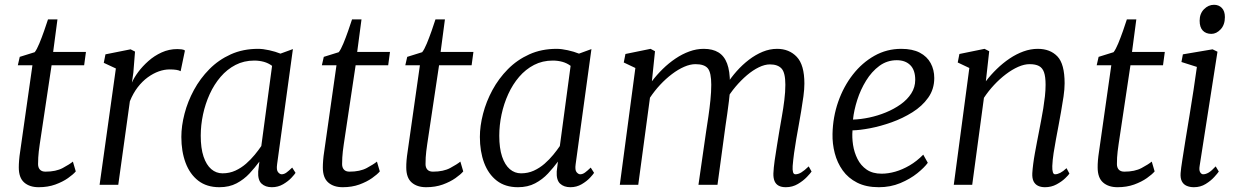

<svg xmlns="http://www.w3.org/2000/svg" viewBox="-20 -772 5172 802"><path d="M146 -169.5Q143.5 -152.5 142 -139.5Q140.5 -126.5 139.8 -114.2Q139 -102 139 -86.5Q139 -72 146.8 -63.5Q154.5 -55 170 -55Q213.5 -55 242 -70.2Q270.5 -85.5 284.5 -97L296.5 -56Q286 -43.5 264 -28Q242 -12.5 211 -1.2Q180 10 141.5 10Q103.5 10 81 -9.8Q58.5 -29.5 58.5 -72.5Q58.5 -79 58.8 -86.5Q59 -94 59.8 -102.5Q60.5 -111 61.5 -119.8Q62.5 -128.5 64 -137.5L115.5 -499.5H54.5L62.5 -534.5L125 -554Q134 -565.5 144.2 -590.2Q154.5 -615 164.2 -642.8Q174 -670.5 180.5 -691H220L202 -555H339L331.5 -499.5H195.5Z M396 0 464 -486 413.5 -509.5 420.5 -545 525.5 -566 544 -556.5 537 -468.5 531 -427Q539.5 -447 557.2 -471Q575 -495 599.8 -517Q624.5 -539 655.2 -553Q686 -567 720.5 -567Q728 -567 737.8 -566Q747.5 -565 752.5 -561L734.5 -474.5Q728 -478.5 716.5 -480.2Q705 -482 688 -482Q666.5 -482 643.2 -473.8Q620 -465.5 597.2 -449Q574.5 -432.5 555.2 -407.5Q536 -382.5 522.5 -349L474 0Z M1137.5 -86Q1134 -61.5 1141.5 -52.8Q1149 -44 1156.5 -44Q1166.5 -44 1176.5 -51.2Q1186.5 -58.5 1200.5 -72L1214.5 -50Q1211 -44 1197.5 -29.5Q1184 -15 1162.8 -2.5Q1141.5 10 1115.5 10Q1088.5 10 1072.5 -5Q1056.5 -20 1058.5 -56L1063.5 -97Q1045 -72 1022 -47.2Q999 -22.5 968.2 -6.2Q937.5 10 896.5 10Q843.5 10 808.2 -17.2Q773 -44.5 755.2 -92Q737.5 -139.5 737.5 -200Q737.5 -246 750.8 -297Q764 -348 790 -396Q816 -444 854.5 -483Q893 -522 944 -545Q995 -568 1058 -568Q1078.5 -568 1104.5 -562.2Q1130.5 -556.5 1151.5 -548L1203.5 -567ZM1116.5 -497Q1101 -508.5 1082 -513.8Q1063 -519 1042 -519Q999 -519 963.8 -500.8Q928.5 -482.5 901.5 -451Q874.5 -419.5 856 -379Q837.5 -338.5 828 -293.8Q818.5 -249 818.5 -205Q818.5 -153 830.2 -118Q842 -83 862.5 -65.5Q883 -48 909.5 -48Q938.5 -48 963 -59.2Q987.5 -70.5 1007.8 -88.2Q1028 -106 1044 -125.5Q1060 -145 1071.5 -162Z M1416 -169.5Q1413.5 -152.5 1412 -139.5Q1410.5 -126.5 1409.8 -114.2Q1409 -102 1409 -86.5Q1409 -72 1416.8 -63.5Q1424.5 -55 1440 -55Q1483.5 -55 1512 -70.2Q1540.5 -85.5 1554.5 -97L1566.5 -56Q1556 -43.5 1534 -28Q1512 -12.5 1481 -1.2Q1450 10 1411.5 10Q1373.5 10 1351 -9.8Q1328.5 -29.5 1328.5 -72.5Q1328.5 -79 1328.8 -86.5Q1329 -94 1329.8 -102.5Q1330.5 -111 1331.5 -119.8Q1332.5 -128.5 1334 -137.5L1385.5 -499.5H1324.5L1332.5 -534.5L1395 -554Q1404 -565.5 1414.2 -590.2Q1424.5 -615 1434.2 -642.8Q1444 -670.5 1450.5 -691H1490L1472 -555H1609L1601.5 -499.5H1465.5Z M1764.5 -169.5Q1762 -152.5 1760.5 -139.5Q1759 -126.5 1758.2 -114.2Q1757.5 -102 1757.5 -86.5Q1757.5 -72 1765.2 -63.5Q1773 -55 1788.5 -55Q1832 -55 1860.5 -70.2Q1889 -85.5 1903 -97L1915 -56Q1904.5 -43.5 1882.5 -28Q1860.5 -12.5 1829.5 -1.2Q1798.5 10 1760 10Q1722 10 1699.5 -9.8Q1677 -29.5 1677 -72.5Q1677 -79 1677.2 -86.5Q1677.5 -94 1678.2 -102.5Q1679 -111 1680 -119.8Q1681 -128.5 1682.5 -137.5L1734 -499.5H1673L1681 -534.5L1743.5 -554Q1752.5 -565.5 1762.8 -590.2Q1773 -615 1782.8 -642.8Q1792.5 -670.5 1799 -691H1838.5L1820.5 -555H1957.5L1950 -499.5H1814Z M2384.5 -86Q2381 -61.5 2388.5 -52.8Q2396 -44 2403.5 -44Q2413.5 -44 2423.5 -51.2Q2433.5 -58.5 2447.5 -72L2461.5 -50Q2458 -44 2444.5 -29.5Q2431 -15 2409.8 -2.5Q2388.5 10 2362.5 10Q2335.5 10 2319.5 -5Q2303.5 -20 2305.5 -56L2310.5 -97Q2292 -72 2269 -47.2Q2246 -22.5 2215.2 -6.2Q2184.5 10 2143.5 10Q2090.5 10 2055.2 -17.2Q2020 -44.5 2002.2 -92Q1984.5 -139.5 1984.5 -200Q1984.5 -246 1997.8 -297Q2011 -348 2037 -396Q2063 -444 2101.5 -483Q2140 -522 2191 -545Q2242 -568 2305 -568Q2325.5 -568 2351.5 -562.2Q2377.5 -556.5 2398.5 -548L2450.5 -567ZM2363.5 -497Q2348 -508.5 2329 -513.8Q2310 -519 2289 -519Q2246 -519 2210.8 -500.8Q2175.5 -482.5 2148.5 -451Q2121.5 -419.5 2103 -379Q2084.5 -338.5 2075 -293.8Q2065.5 -249 2065.5 -205Q2065.5 -153 2077.2 -118Q2089 -83 2109.5 -65.5Q2130 -48 2156.5 -48Q2185.5 -48 2210 -59.2Q2234.5 -70.5 2254.8 -88.2Q2275 -106 2291 -125.5Q2307 -145 2318.5 -162Z M2716 -558 2703 -432.5Q2723.5 -459.5 2748.5 -484Q2773.5 -508.5 2801.8 -527.5Q2830 -546.5 2859.8 -557.2Q2889.5 -568 2919.5 -568Q2957 -568 2981.2 -553Q3005.5 -538 3017.2 -506.5Q3029 -475 3029 -424.5Q3029 -421 3028.8 -417.2Q3028.5 -413.5 3028.5 -410Q3028.5 -406.5 3028 -402.5L3014.5 -418Q3033 -447.5 3057 -474.5Q3081 -501.5 3108.5 -522.5Q3136 -543.5 3165.8 -555.8Q3195.5 -568 3226 -568Q3276.5 -568 3308.2 -534.5Q3340 -501 3340 -423Q3340 -400 3336 -369.8Q3332 -339.5 3326.5 -307.5Q3321 -275.5 3316 -247Q3311.5 -221.5 3306.2 -192Q3301 -162.5 3297 -133Q3293 -103.5 3291 -78.5Q3290 -62 3292.5 -53Q3295 -44 3302.5 -44Q3314.5 -44 3327.2 -51.8Q3340 -59.5 3358 -77L3370 -55.5Q3365.5 -48.5 3350.5 -32.8Q3335.5 -17 3312.8 -3.5Q3290 10 3262.5 10Q3244.5 10 3232.8 3.8Q3221 -2.5 3215.5 -15.2Q3210 -28 3210.5 -47.5Q3211.5 -71 3215.8 -101.5Q3220 -132 3225.5 -164.2Q3231 -196.5 3235.5 -225.5Q3240 -253 3246 -286.2Q3252 -319.5 3256.2 -353.8Q3260.5 -388 3260.5 -418Q3260.5 -468 3244.8 -485.5Q3229 -503 3196 -503Q3174.5 -503 3149.8 -491Q3125 -479 3100 -457.8Q3075 -436.5 3052.2 -409.5Q3029.5 -382.5 3012 -352.5L3029.5 -400Q3028 -376.5 3024.8 -349.8Q3021.5 -323 3017.8 -296.8Q3014 -270.5 3010.5 -247L2977 0H2897.5L2929.5 -222.5Q2934 -251 2939 -285.2Q2944 -319.5 2947.5 -354Q2951 -388.5 2951 -418Q2951 -468.5 2936.8 -486.2Q2922.5 -504 2885 -504Q2863 -504 2837.8 -493Q2812.5 -482 2786.8 -462.5Q2761 -443 2737.5 -417.8Q2714 -392.5 2695 -364L2646 0H2569L2634 -488L2585.5 -511L2592.5 -546.5L2697.5 -568Z M3855.5 -92Q3841.5 -72.5 3811.8 -48.5Q3782 -24.5 3740.8 -7.2Q3699.5 10 3651 10Q3598 10 3560.5 -9Q3523 -28 3500 -60.2Q3477 -92.5 3466.8 -132.2Q3456.5 -172 3457.5 -213Q3459 -283 3481.2 -346.8Q3503.5 -410.5 3542.2 -460.2Q3581 -510 3632.5 -539Q3684 -568 3744.5 -568Q3791.5 -568 3822 -552Q3852.5 -536 3867.5 -508.2Q3882.5 -480.5 3882.5 -446Q3882.5 -399.5 3857.2 -364Q3832 -328.5 3791.2 -303Q3750.5 -277.5 3704 -261Q3657.5 -244.5 3614 -236.2Q3570.5 -228 3541 -227.5Q3538.5 -198.5 3543.2 -167Q3548 -135.5 3561.8 -108Q3575.5 -80.5 3600.2 -63.5Q3625 -46.5 3662.5 -46.5Q3690 -46.5 3719.8 -55Q3749.5 -63.5 3779.5 -81Q3809.5 -98.5 3836.5 -126ZM3726 -520.5Q3685.5 -520.5 3653.2 -496.8Q3621 -473 3597.8 -435.2Q3574.5 -397.5 3560.8 -354.5Q3547 -311.5 3543 -272.5Q3575 -273.5 3610.8 -281Q3646.5 -288.5 3680.5 -302.5Q3714.5 -316.5 3742.2 -336.2Q3770 -356 3786.5 -381.8Q3803 -407.5 3803 -438.5Q3803 -479.5 3782.2 -500Q3761.5 -520.5 3726 -520.5Z M4098 -432.5Q4118.5 -459.5 4143.8 -484Q4169 -508.5 4197.2 -527.5Q4225.5 -546.5 4255.2 -557.2Q4285 -568 4315 -568Q4366.5 -568 4396.8 -536.5Q4427 -505 4427 -424Q4427 -400 4422.5 -369Q4418 -338 4412.2 -306Q4406.5 -274 4401.5 -247Q4397 -222 4391.2 -192.2Q4385.5 -162.5 4381 -132.8Q4376.5 -103 4375.5 -78.5Q4375 -62 4377.8 -53Q4380.5 -44 4387 -44Q4397 -44 4408.8 -50Q4420.5 -56 4435 -69.5L4447 -47Q4444 -41.5 4429.5 -27.5Q4415 -13.5 4393.2 -1.8Q4371.5 10 4345 10Q4328 10 4315.8 4Q4303.5 -2 4297.2 -14.8Q4291 -27.5 4292 -48.5Q4293 -65.5 4295.8 -87Q4298.5 -108.5 4302.8 -132Q4307 -155.5 4311.5 -178.8Q4316 -202 4320 -222.5Q4324 -244 4328.8 -268.5Q4333.5 -293 4337.8 -319Q4342 -345 4344.8 -370.2Q4347.5 -395.5 4347.5 -418Q4347.5 -451.5 4341 -470Q4334.5 -488.5 4320 -496.2Q4305.5 -504 4280.5 -504Q4258.5 -504 4233 -492.8Q4207.5 -481.5 4181.8 -462Q4156 -442.5 4132.2 -417Q4108.5 -391.5 4090 -363.5L4041 0H3964L4029 -488L3980.5 -511L3987.5 -546.5L4092.5 -568L4112 -558Z M4652.5 -169.5Q4650 -152.5 4648.5 -139.5Q4647 -126.5 4646.2 -114.2Q4645.5 -102 4645.5 -86.5Q4645.5 -72 4653.2 -63.5Q4661 -55 4676.5 -55Q4720 -55 4748.5 -70.2Q4777 -85.5 4791 -97L4803 -56Q4792.5 -43.5 4770.5 -28Q4748.5 -12.5 4717.5 -1.2Q4686.5 10 4648 10Q4610 10 4587.5 -9.8Q4565 -29.5 4565 -72.5Q4565 -79 4565.2 -86.5Q4565.5 -94 4566.2 -102.5Q4567 -111 4568 -119.8Q4569 -128.5 4570.5 -137.5L4622 -499.5H4561L4569 -534.5L4631.5 -554Q4640.5 -565.5 4650.8 -590.2Q4661 -615 4670.8 -642.8Q4680.5 -670.5 4687 -691H4726.5L4708.5 -555H4845.5L4838 -499.5H4702Z M4967 10Q4950 10 4936.8 4.2Q4923.5 -1.5 4916.8 -14.5Q4910 -27.5 4911.5 -49Q4913 -68 4918.8 -104.8Q4924.5 -141.5 4932.2 -189.5Q4940 -237.5 4948.8 -290.5Q4957.5 -343.5 4965.5 -395.8Q4973.5 -448 4979.5 -492.5L4915 -513L4921 -545L5045 -566L5065.5 -556L4991 -79Q4988 -61 4993.2 -52.5Q4998.5 -44 5005.5 -44Q5016.5 -44 5028.8 -51.2Q5041 -58.5 5058 -77L5071 -55.5Q5066.5 -48.5 5052.2 -32.8Q5038 -17 5016.2 -3.5Q4994.5 10 4967 10ZM5040 -630.5Q5017.5 -630.5 5004.2 -644.2Q4991 -658 4991 -685.5Q4991 -715 5009.2 -733.5Q5027.5 -752 5051 -752Q5071 -752 5083.8 -738.8Q5096.5 -725.5 5096.5 -700.5Q5096.5 -668.5 5078.8 -649.5Q5061 -630.5 5040 -630.5Z"/></svg>

Font: Merriweather Light 18pt Light
Style: Italic
Weight: 300
Italic angle: -7.8°
Version: Version 2.101